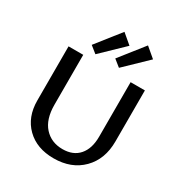

<svg xmlns="http://www.w3.org/2000/svg" viewBox="-209 -1066 1154 1222"><g transform="rotate(30 368.5 -454.5)"><path d="M261 -700 211 -740 350 -916 422 -855ZM434 -700 384 -740 523 -916 595 -855ZM361 7Q237 7 162.5 -66Q88 -139 88 -261V-658H196V-292Q196 -185 247 -128.5Q298 -72 381 -72Q459 -72 501.5 -121Q544 -170 544 -257V-658H649V-283Q649 -152 570 -72.5Q491 7 361 7Z"/></g></svg>

Font: EauTestText Semibold
Style: Regular
Weight: 600
Designer: Christian Thalmann (Catharsis Fonts)
Version: Version 0.001;PS 000.001;hotconv 1.0.88;makeotf.lib2.5.64775